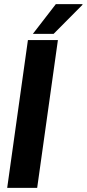

<svg xmlns="http://www.w3.org/2000/svg" viewBox="-20 -915 422 935"><path d="M262 -720 161 0H15L116 -720ZM381 -895 382 -892 241 -750H140L252 -895Z"/></svg>

Font: Chivo
Style: Bold Italic
Weight: 700
Italic angle: -8.05°
Designer: Hector Gatti
Foundry: Omnibus-Type
Version: Version 1.007